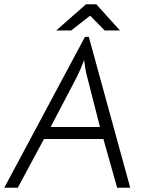

<svg xmlns="http://www.w3.org/2000/svg" viewBox="-41 -875 732 895"><path d="M355 -703H373L566 0H505L441 -227H164L42 0H-21ZM365 -518Q356 -552 351 -595Q333 -547 317 -516L195 -283H425ZM360 -855H408L518 -733H447L379 -802L291 -733H221Z"/></svg>

Font: Bellota Text
Style: Italic
Weight: 400
Italic angle: -7.5°
Designer: Kemie Guaida
Foundry: Kemie Guaida
Version: Version 4.001